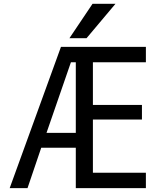

<svg xmlns="http://www.w3.org/2000/svg" viewBox="-20 -976 850 998"><path d="M221.7 -285.2H374V-652.3H348.6ZM340.8 -777.3 460.9 -956.1H580.1L429.7 -777.3ZM462.9 -652.3V-430.7H717.8V-354.5H462.9V-78.1H738.3V2H374V-208H194.3L123 2H30.3L296.9 -732.4H738.3V-652.3Z"/></svg>

Font: Nasu
Style: Regular
Weight: 400
Designer: Ryoko NISHIZUKA (kana &amp; ideographs); Paul D. Hunt (Latin, Greek &amp; Cyrillic); Wenlong ZHANG (bopomofo); Sandoll C
Version: Version 2014.1215